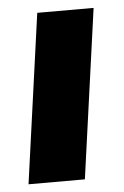

<svg xmlns="http://www.w3.org/2000/svg" viewBox="-43 -544 374 577"><g transform="rotate(-5 143.5 -255.5)"><path d="M261 -511 190 0H20L91 -511Z"/></g></svg>

Font: Chivo ExtraBold Italic
Style: Regular
Weight: 800
Italic angle: -8.05°
Designer: Hector Gatti
Foundry: Omnibus-Type
Version: Version 1.007